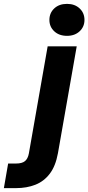

<svg xmlns="http://www.w3.org/2000/svg" viewBox="-132 -751 456 991"><path d="M-112 220 -90 93H-49Q-18 93 -3 80.5Q12 68 17 41L114 -512H264L167 40Q155 106 125 145.5Q95 185 50.5 202.5Q6 220 -49 220ZM214 -566Q173 -566 148 -589.5Q123 -613 123 -648Q123 -684 148 -707.5Q173 -731 214 -731Q254 -731 279 -707.5Q304 -684 304 -648Q304 -613 279 -589.5Q254 -566 214 -566Z"/></svg>

Font: DM Sans 12pt Black
Style: Italic
Weight: 900
Italic angle: -10°
Version: Version 4.004;gftools[0.9.30]